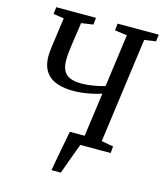

<svg xmlns="http://www.w3.org/2000/svg" viewBox="-133 -841 954 1125"><g transform="rotate(15 344.0 -278.0)"><path d="M287 186.5Q292 157.5 298.2 123.5Q304.5 89.5 310.8 56Q317 22.5 322.8 -7.2Q328.5 -37 332.5 -58.5H436.5L412 0Q408 10 398.8 35.2Q389.5 60.5 378.2 91Q367 121.5 357.5 147.8Q348 174 343.5 186.5ZM327 0 331 -41.5 422 -54 459 -323.5Q433.5 -315 404.2 -308.5Q375 -302 345.8 -298.5Q316.5 -295 291 -295Q239 -295 202 -305.8Q165 -316.5 141.8 -337.2Q118.5 -358 107.5 -387.5Q96.5 -417 96.5 -454Q96.5 -466.5 97.8 -480Q99 -493.5 100.5 -506L126 -691L62 -701L67 -743H308L303.5 -701L231.5 -690.5L213.5 -567Q209.5 -538 206.2 -510.8Q203 -483.5 203 -460.5Q203 -424.5 214 -399.5Q225 -374.5 251.5 -361.8Q278 -349 325 -349Q347.5 -349 373.5 -352.2Q399.5 -355.5 424 -360.8Q448.5 -366 465.5 -371.5L509 -691L434.5 -701L439 -743H688.5L683.5 -701L614 -691L527.5 -54L599.5 -41L596 0Z"/></g></svg>

Font: Merriweather 28pt
Style: Italic
Weight: 400
Italic angle: -7.8°
Version: Version 2.101